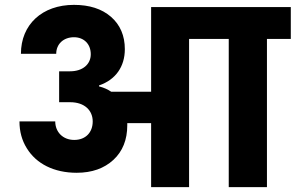

<svg xmlns="http://www.w3.org/2000/svg" viewBox="-20 -769 1215 789"><path d="M90 -160C129 -96 202 -59 295 -59C358 -59 408 -77 446 -112C484 -147 503 -195 503 -254V-263H601V0H757V-609H920V0H1077V-609H1175V-740H601V-392H437C424 -401 407 -409 387 -414V-418C455 -441 493 -495 493 -567C493 -622 474 -667 436 -700C398 -733 347 -749 284 -749C153 -749 66 -668 66 -548H211C211 -588 241 -616 284 -616C324 -616 353 -589 353 -546C353 -505 320 -476 268 -476H223V-349H268C329 -349 361 -314 361 -270C361 -225 332 -194 285 -194C238 -194 207 -227 207 -270H60C60 -229 70 -192 90 -160Z"/></svg>

Font: Poppins
Style: Bold
Weight: 700
Designer: Ninad Kale (Devanagari), Jonny Pinhorn (Latin)
Foundry: Indian Type Foundry
Version: 4.004